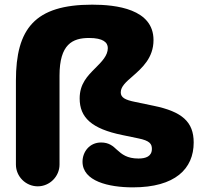

<svg xmlns="http://www.w3.org/2000/svg" viewBox="-20 -787 866 819"><path d="M546.9 12.2C727.1 12.2 806.2 -66.9 806.2 -179.2C806.2 -267.1 756.8 -311 634.8 -335.9L557.1 -352.1C513.2 -360.8 495.1 -371.1 495.1 -393.1C495.1 -418 518.1 -438 545.9 -461.9C585.9 -497.1 634.8 -540 634.8 -616.2C634.8 -749 475.1 -767.1 373 -767.1C127.9 -767.1 47.9 -664.1 47.9 -442.9V-85C47.9 -34.2 89.8 7.8 141.1 7.8C191.9 7.8 233.9 -34.2 233.9 -85V-464.8C233.9 -598.1 289.1 -625 359.9 -625C419.9 -625 439.9 -606 439.9 -582C439.9 -549.8 414.1 -523.9 386.2 -496.1C353 -462.9 319.8 -429.2 319.8 -367.2C319.8 -286.1 370.1 -237.8 502 -210.9L569.8 -196.8C619.1 -187 627.9 -172.9 627.9 -151.9C627.9 -120.1 602.1 -110.8 570.8 -110.8C522 -110.8 500 -128.9 479 -147.9C461.9 -164.1 444.8 -179.2 411.1 -179.2C361.8 -179.2 332 -139.2 332 -97.2C332 -14.2 442.9 12.2 546.9 12.2Z"/></svg>

Font: Jellee Bold
Style: Regular
Weight: 700
Designer: Alfredo Marco Pradil
Foundry: Hanken Design Co.
Version: Version 1.223;hotconv 1.0.109;makeotfexe 2.5.65596